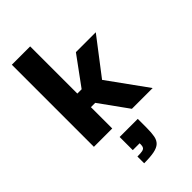

<svg xmlns="http://www.w3.org/2000/svg" viewBox="-308 -835 1229 1229"><g transform="rotate(-45 306.5 -220.5)"><path d="M67 0V-743H233V-316H272L414 -510H594L407 -266L599 0H411L272 -193H233V0ZM220 302V241Q250 241 264.5 238Q279 235 284.5 226.5Q290 218 290 203V191H228V72H392V152Q392 197 386.5 226Q381 255 363.5 271.5Q346 288 311.5 295Q277 302 220 302Z"/></g></svg>

Font: Saira SemiExpanded
Style: Bold
Weight: 700
Width: 6
Designer: Hector Gatti with collaboration of the Omnibus-Type team
Foundry: Omnibus-Type
Version: Version 1.101